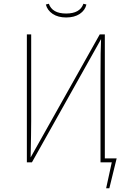

<svg xmlns="http://www.w3.org/2000/svg" viewBox="-20 -864 701 1022"><path d="M332 -771Q289 -771 260.5 -790Q232 -809 224 -840L240 -844Q258 -792 332 -792Q406 -792 424 -844L440 -840Q433 -809 404.5 -790Q376 -771 332 -771ZM538 -21H601L562 138H545L575 0H515V-456Q515 -601 518 -656L150 0H123V-681H146V-219Q146 -164 143 -26L511 -681H538Z"/></svg>

Font: FiraGO Thin
Style: Regular
Weight: 100
Designer: bBox Type
Foundry: bBox Type GmbH
Version: Version 1.001;PS 001.001;hotconv 1.0.88;makeotf.lib2.5.64775